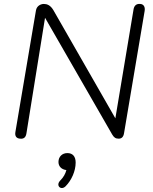

<svg xmlns="http://www.w3.org/2000/svg" viewBox="-20 -696 775 972"><path d="M82 6C101 8 111 -1 114 -22L208 -606L548 -15C557 0 565 6 581 6C596 6 605 -3 608 -22L712 -639C716 -660 708 -675 690 -676C670 -678 659 -667 656 -648L564 -97L250 -645C235 -670 218 -676 202 -676C187 -676 166 -667 162 -643L58 -28C54 -6 64 5 82 6ZM312 247C342 217 363 170 363 127C363 96 348 79 321 79C295 79 276 97 276 124C276 146 291 162 316 165C311 184 302 201 284 219C261 244 289 270 312 247Z"/></svg>

Font: SN Pro Light
Style: Italic
Weight: 300
Italic angle: -8.99998°
Designer: Tobias Whetton
Foundry: Supernotes
Version: Version 1.001;Glyphs 3.2 (3249)